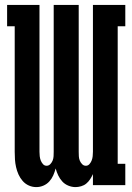

<svg xmlns="http://www.w3.org/2000/svg" viewBox="-20 -755 540 783"><path d="M128 8Q112 8 97.5 1.5Q83 -5 72.5 -17Q62 -29 55.5 -43.5Q49 -58 45.5 -73.5Q42 -89 41 -104.5Q40 -120 40 -136V-648H9V-735H141V-136Q141 -127 142 -118Q143 -109 146 -101Q149 -93 155 -86Q161 -79 170 -79Q179 -79 185.5 -86Q192 -93 195 -101Q198 -109 198.5 -118Q199 -127 199 -136V-735H301V-136Q301 -127 301.5 -118Q302 -109 305 -101Q308 -93 314.5 -86Q321 -79 330 -79Q339 -79 345 -86Q351 -93 354 -101Q357 -109 358 -118Q359 -127 359 -136V-735H491V-648H460V-87H491V0H359V-45Q354 -34 347.5 -24Q341 -14 332 -6.5Q323 1 311 4.5Q299 8 288 8Q273 8 258.5 2Q244 -4 234 -15Q224 -26 217.5 -39.5Q211 -53 207 -68Q203 -53 197 -39.5Q191 -26 181 -15Q171 -4 157 2Q143 8 128 8Z"/></svg>

Font: Iosevka Curly Slab
Style: Bold
Weight: 700
Monospace: yes
Designer: Belleve Invis
Foundry: Belleve Invis
Version: Version 22.1.2; ttfautohint (v1.8.4)